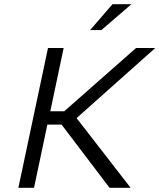

<svg xmlns="http://www.w3.org/2000/svg" viewBox="-20 -900 764 920"><path d="M210 -670 68 0H143L207 -303H275L505 0H606L347 -334L724 -670H632L288 -367H221L285 -670ZM412 -756H466L610 -880H519Z"/></svg>

Font: LT Wave Text Light Italic
Style: Regular
Weight: 300
Designer: Daniel Lyons
Version: Version 2.5 (Glyphs App)